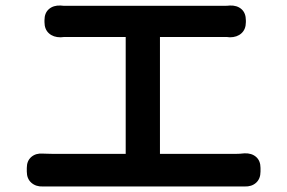

<svg xmlns="http://www.w3.org/2000/svg" viewBox="-20 -705 1040 695"><path d="M77 -97Q77 -123 93.5 -137Q110 -151 135 -149Q142 -149 152 -148.5Q162 -148 173 -148H435V-571H232Q214 -571 211 -571Q208 -571 199 -570Q173 -570 157 -584.5Q141 -599 141 -625V-632Q141 -658 157 -672Q173 -686 199 -685Q208 -684 210.5 -684Q213 -684 232 -684H778Q786 -684 795 -684Q804 -684 812 -685Q838 -686 854 -672Q870 -658 870 -631V-625Q870 -599 854 -584.5Q838 -570 812 -570Q804 -571 802 -571Q800 -571 778 -571H559V-148H833Q839 -148 848 -148.5Q857 -149 865 -150Q891 -151 907 -137Q923 -123 923 -97V-84Q923 -58 907 -43.5Q891 -29 865 -30Q858 -30 849 -30Q840 -30 833 -30H173Q161 -30 151.5 -30Q142 -30 135 -30Q110 -29 93.5 -43.5Q77 -58 77 -84Z"/></svg>

Font: Chiron GoRound TC SB
Style: Regular
Weight: 500
Designer: Ryoko NISHIZUKA 西塚涼子 (kana, bopomofo & ideographs); Paul D. Hunt (Latin, Greek & Cyrillic); Sandoll Communications 산돌커뮤니
Foundry: Adobe
Version: Version 1.000;hotconv 1.1.1;makeotfexe 2.6.0